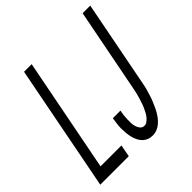

<svg xmlns="http://www.w3.org/2000/svg" viewBox="-198 -810 962 962"><g transform="rotate(-45 283.5 -329.0)"><path d="M-16 0 114 -670H168L50 -64H198L186 0ZM346 12Q329 12 315 6.5Q301 1 290.5 -9.5Q280 -20 273.5 -34Q267 -48 263.5 -62.5Q260 -77 258.5 -93.5Q257 -110 257 -126Q257 -142 259.5 -158.5Q262 -175 264 -191H318Q315 -177 313.5 -163.5Q312 -150 311.5 -136.5Q311 -123 311.5 -110Q312 -97 315.5 -84.5Q319 -72 327.5 -62Q336 -52 349 -52Q360 -52 369 -58.5Q378 -65 386 -74.5Q394 -84 399 -94Q404 -104 409 -114Q414 -124 417.5 -134.5Q421 -145 424.5 -155.5Q428 -166 431 -176.5Q434 -187 436.5 -197.5Q439 -208 441 -218.5Q443 -229 445 -239L529 -670H583L497 -227Q494 -213 491.5 -198.5Q489 -184 484.5 -170Q480 -156 476 -141.5Q472 -127 466 -113Q460 -99 454 -85Q448 -71 440.5 -58Q433 -45 423.5 -32.5Q414 -20 401.5 -9.5Q389 1 374.5 6.5Q360 12 346 12Z"/></g></svg>

Font: Lode Term
Style: Italic
Weight: 400
Italic angle: -11°
Monospace: yes
Designer: Belleve Invis
Foundry: Belleve Invis
Version: Version 29.2.0